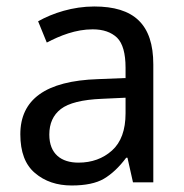

<svg xmlns="http://www.w3.org/2000/svg" viewBox="-20 -565 571 595"><path d="M272 -544.9C205.6 -544.9 143.1 -524.4 98.1 -499L125 -433.1C166 -454.6 214.8 -474.1 267.1 -474.1C299.8 -474.1 324.7 -465.3 342.8 -448.2C360.4 -430.7 369.1 -399.4 369.1 -355V-323.2L284.2 -319.8C120.1 -314.5 43 -255.9 43 -148.9C43 -94.2 58.1 -54.2 88.4 -28.8C118.7 -2.9 156.7 9.8 202.1 9.8C244.6 9.8 278.3 2.9 302.2 -11.2C326.2 -25.4 349.1 -46.9 371.1 -76.2H375L392.1 0H455.1V-365.2C455.1 -490.2 394.5 -544.9 272 -544.9ZM369.1 -213.9C369.1 -162.1 355 -123.5 327.1 -98.6C299.3 -73.7 264.6 -61 223.1 -61C169.9 -61 132.8 -87.9 132.8 -147.9C132.8 -182.1 144.5 -208.5 168.5 -227.1C192.4 -245.6 234.9 -256.3 295.9 -258.8L369.1 -262.2Z"/></svg>

Font: Avrile Sans
Style: Regular
Weight: 400
Designer: Monotype Design Team, Google (font), Stefan Peev (BGR Cyrillic), Cristiano Sobral (main changes)
Foundry: The Avrile Sans Project Authors
Version: Version 3.110